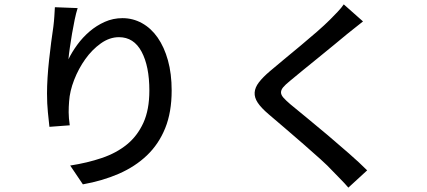

<svg xmlns="http://www.w3.org/2000/svg" viewBox="-20 -794 1952 878"><path d="M335 -757Q328 -735 321.5 -704Q315 -673 309.5 -640.5Q304 -608 299.5 -577Q295 -546 293 -523Q309 -556 333.5 -589.5Q358 -623 389.5 -650Q421 -677 459 -694Q497 -711 540 -711Q588 -711 629.5 -688Q671 -665 701 -622Q731 -579 748 -518Q765 -457 765 -380Q765 -281 735.5 -208Q706 -135 652 -83.5Q598 -32 523.5 0.5Q449 33 359 49L301 -37Q379 -49 445.5 -71.5Q512 -94 560 -133Q608 -172 635.5 -232Q663 -292 663 -380Q663 -491 627.5 -557.5Q592 -624 524 -624Q481 -624 441 -595.5Q401 -567 370 -523.5Q339 -480 319 -428.5Q299 -377 296 -330Q294 -306 294 -280.5Q294 -255 299 -221L206 -214Q203 -241 199 -280.5Q195 -320 195 -367Q195 -400 197.5 -440Q200 -480 204.5 -520.5Q209 -561 214 -600.5Q219 -640 224 -672Q227 -696 228.5 -719Q230 -742 231 -761Z M1640 -696Q1622 -682 1601.5 -665.5Q1581 -649 1567 -638Q1543 -618 1509 -590Q1475 -562 1438 -532Q1401 -502 1366 -473.5Q1331 -445 1306 -424Q1285 -407 1275 -395Q1265 -383 1265 -371.5Q1265 -360 1276 -347.5Q1287 -335 1308 -317Q1338 -292 1383.5 -255Q1429 -218 1478.5 -176Q1528 -134 1576 -92Q1624 -50 1659 -15L1573 64Q1556 44 1536.5 24.5Q1517 5 1500 -13Q1481 -34 1445 -66.5Q1409 -99 1367 -135.5Q1325 -172 1283 -208Q1241 -244 1208 -272Q1174 -301 1158.5 -324.5Q1143 -348 1144.5 -371Q1146 -394 1164 -417.5Q1182 -441 1215 -469Q1242 -492 1279.5 -523Q1317 -554 1355.5 -586Q1394 -618 1429.5 -649Q1465 -680 1489 -704Q1506 -721 1524 -740Q1542 -759 1552 -774Z"/></svg>

Font: Kinto Sans Med
Style: Regular
Weight: 500
Designer: Authors: Ryoko NISHIZUKA  (kana & ideographs); Paul D. Hunt (Latin, Greek & Cyrillic); Wenlong ZHANG  (bopomofo); Sandol
Foundry: Adobe Systems Incorporated, ookami Inc.
Version: Version 0.001